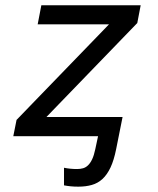

<svg xmlns="http://www.w3.org/2000/svg" viewBox="-20 -510 590 719"><path d="M153.8 -71.8H439L415 48.3Q406.7 89.8 394 116.9Q381.3 144 363.8 160.2Q346.2 176.3 323.7 182.6Q301.3 189 273.4 189Q257.3 189 244.9 187.7Q232.4 186.5 219.7 184.1V118.2Q242.7 123 268.6 123Q280.8 123 291 120.1Q301.3 117.2 309.8 108.9Q318.4 100.6 325.2 86.2Q332 71.8 336.9 48.3L347.2 0H29.8L42 -61L388.2 -418.9H121.1L134.8 -490.2H506.8L494.1 -423.8Z"/></svg>

Font: Code New Roman
Style: Italic
Weight: 400
Italic angle: -11°
Monospace: yes
Designer: Sam Radian
Foundry: Code New Roman
Version: Version 1.508 October 19, 2014